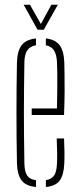

<svg xmlns="http://www.w3.org/2000/svg" viewBox="-20 -762 328 787"><path d="M49.5 -92Q48.5 -142.5 48 -194.8Q47.5 -247 47.5 -299.5Q47.5 -352 48 -404.2Q48.5 -456.5 49.5 -507Q51 -554 69 -577Q87 -600 127.5 -604.5V-576.5Q103 -572 92 -556Q81 -540 80 -509Q79 -448 78.5 -397.8Q78 -347.5 78 -300.5Q78 -253.5 78.5 -202.8Q79 -152 80 -90.5Q81 -56.5 92 -41.5Q103 -26.5 127.5 -23.5V4.5Q86 0.5 68.5 -22.5Q51 -45.5 49.5 -92ZM168 4.5V-23.5Q191.5 -27.5 201.8 -42.5Q212 -57.5 213.5 -90.5Q214.5 -112 214.2 -137.5Q214 -163 212.5 -194.5H242.5Q244 -164.5 244.2 -139Q244.5 -113.5 243.5 -92Q241.5 -45.5 225.2 -22.5Q209 0.5 168 4.5ZM110 -290.5V-317.5H213.5Q214.5 -359.5 214.8 -396.8Q215 -434 214.8 -462.8Q214.5 -491.5 213.5 -509Q211.5 -540 201 -556Q190.5 -572 168 -576.5V-604.5Q206.5 -600 224 -577.2Q241.5 -554.5 243.5 -507.5Q244 -490.5 244.5 -459.8Q245 -429 244.8 -386.2Q244.5 -343.5 242.5 -290.5ZM134 -640 77 -742.5H103L147.5 -663.5L190.5 -742.5H217L159.5 -640Z"/></svg>

Font: Big Shoulders Stencil Display Thin ExtraLight
Style: Regular
Weight: 250
Version: Version 2.001